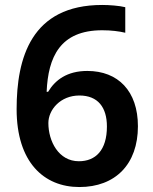

<svg xmlns="http://www.w3.org/2000/svg" viewBox="-20 -744 617 774"><path d="M47 -304C47 -90 157 10 300 10C445 10 536 -82 536 -235C536 -377 456 -458 332 -458C250 -458 202 -421 174 -374H168C174 -514 222 -622 392 -622C428 -622 460 -618 485 -612V-715C461 -721 420 -724 392 -724C105 -724 47 -509 47 -304ZM298 -94C216 -94 175 -175 175 -248C175 -302 224 -359 300 -359C375 -359 411 -311 411 -234C411 -138 365 -94 298 -94Z"/></svg>

Font: Noto Sans Lao SemiBold
Style: Regular
Weight: 600
Designer: Monotype Design Team
Foundry: Monotype Imaging Inc.
Version: Version 2.003